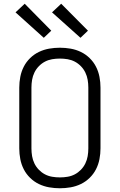

<svg xmlns="http://www.w3.org/2000/svg" viewBox="-20 -998 640 1026"><path d="M300 8Q271 8 242.5 3Q214 -2 188 -14.5Q162 -27 141 -47.5Q120 -68 107 -93.5Q94 -119 88.5 -147.5Q83 -176 83 -205V-530Q83 -559 88.5 -587.5Q94 -616 107 -641.5Q120 -667 141 -687.5Q162 -708 188 -720.5Q214 -733 242.5 -738Q271 -743 300 -743Q329 -743 357.5 -738Q386 -733 412 -720.5Q438 -708 459 -687.5Q480 -667 493 -641.5Q506 -616 511.5 -587.5Q517 -559 517 -530V-205Q517 -176 511.5 -147.5Q506 -119 493 -93.5Q480 -68 459 -47.5Q438 -27 412 -14.5Q386 -2 357.5 3Q329 8 300 8ZM300 -50Q321 -50 341.5 -53.5Q362 -57 380 -66.5Q398 -76 412.5 -91Q427 -106 436 -124.5Q445 -143 448.5 -163.5Q452 -184 452 -205V-530Q452 -551 448.5 -571.5Q445 -592 436 -610.5Q427 -629 412.5 -644Q398 -659 380 -668.5Q362 -678 341.5 -681.5Q321 -685 300 -685Q279 -685 258.5 -681.5Q238 -678 220 -668.5Q202 -659 187.5 -644Q173 -629 164 -610.5Q155 -592 151.5 -571.5Q148 -551 148 -530V-205Q148 -184 151.5 -163.5Q155 -143 164 -124.5Q173 -106 187.5 -91Q202 -76 220 -66.5Q238 -57 258.5 -53.5Q279 -50 300 -50ZM410 -796 258 -932 307 -978 450 -834ZM214 -796 63 -932 112 -978 254 -834Z"/></svg>

Font: Iosevka Aile Custom Light
Style: Regular
Weight: 300
Designer: Belleve Invis
Foundry: Belleve Invis
Version: Version 17.0.2; ttfautohint (v1.8.3)